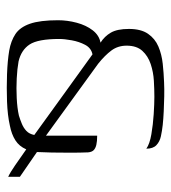

<svg xmlns="http://www.w3.org/2000/svg" viewBox="11 -516 511 574"><g transform="rotate(90 267.0 -228.5)"><path d="M508 3Q495 -3 474 -17.5Q453 -32 426 -51Q417 -30 399 -18.5Q381 -7 355 -2Q324 5 283 6.5Q242 8 201.5 6.5Q161 5 131 0Q102 -5 81.5 -18.5Q61 -32 50.5 -62Q40 -92 40 -146Q40 -174 47.5 -202Q55 -230 70 -249.5Q85 -269 107 -273Q88 -285 77 -304Q66 -323 66 -358Q66 -394 80.5 -415Q95 -436 118.5 -446Q142 -456 170 -459Q198 -462 225 -463Q246 -464 268 -463.5Q290 -463 312 -462Q334 -461 353 -459Q371 -457 387 -453.5Q403 -450 413.5 -440Q424 -430 424 -410Q410 -420 381 -425Q352 -430 321 -432Q290 -434 269 -434Q247 -434 221 -432.5Q195 -431 171 -423Q147 -415 131.5 -398Q116 -381 116 -351Q116 -325 130.5 -305.5Q145 -286 170 -266L385 -110V-263Q402 -263 412.5 -260.5Q423 -258 428.5 -252.5Q434 -247 435 -236Q436 -212 436 -183Q436 -154 435.5 -127Q435 -100 434 -83L508 -32ZM142 -249Q123 -245 113.5 -227Q104 -209 100 -187Q96 -165 96 -150Q96 -86 112.5 -61Q129 -36 163 -28Q185 -24 214 -22.5Q243 -21 273 -22.5Q303 -24 325 -29Q338 -33 350 -38Q362 -43 371 -51.5Q380 -60 383 -75Q322 -119 262 -162.5Q202 -206 142 -249Z"/></g></svg>

Font: Genos Light
Style: Regular
Weight: 300
Designer: Robert E. Leuschke
Foundry: Robert E. Leuschke
Version: Version 1.010